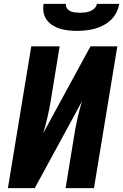

<svg xmlns="http://www.w3.org/2000/svg" viewBox="-20 -975 640 995"><path d="M21 0 142 -735H289L241 -441Q234 -402 225 -363Q216 -324 204 -285L449 -735H588L467 0H320L368 -294Q375 -333 384 -372Q393 -411 405 -450L160 0ZM379 -815Q356 -815 334 -817.5Q312 -820 291.5 -826Q271 -832 253 -843.5Q235 -855 222.5 -871.5Q210 -888 206 -910Q202 -932 206 -955H322Q320 -942 327 -932Q334 -922 345 -917Q356 -912 369 -910.5Q382 -909 395 -909Q408 -909 421 -910.5Q434 -912 447 -917Q460 -922 470 -932Q480 -942 482 -955H598Q594 -932 583 -910Q572 -888 554.5 -871.5Q537 -855 515 -843.5Q493 -832 470.5 -826Q448 -820 425 -817.5Q402 -815 379 -815Z"/></svg>

Font: Iosevka Heavy Extended Oblique
Style: Regular
Weight: 900
Width: 7
Italic angle: -9°
Monospace: yes
Designer: Belleve Invis
Foundry: Belleve Invis
Version: Version 32.5.0; ttfautohint (v1.8.4)